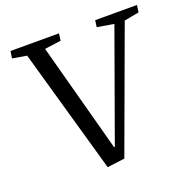

<svg xmlns="http://www.w3.org/2000/svg" viewBox="-127 -835 966 972"><g transform="rotate(-20 355.5 -349.5)"><path d="M356 -73H360L571 -659L481 -674L486 -710H711L706 -672L626 -657L385 -1L291 11L101 -659L24 -672L30 -710H291L286 -672L198 -660Z"/></g></svg>

Font: Literata 36pt
Style: Italic
Weight: 400
Italic angle: -2°
Designer: Latin by Veronika Burian and Jose Scaglione. Greek by Irene Vlachou. Cyrillic by Vera Evstafieva
Foundry: TypeTogether
Version: Version 3.002